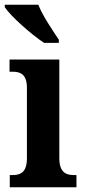

<svg xmlns="http://www.w3.org/2000/svg" viewBox="-27 -786 356 806"><path d="M158 -606H220V-619C195 -657 151 -721 134 -766H-7V-756C15 -721 103 -642 158 -606ZM14 0H294V-51H284C248 -51 222 -64 222 -123V-536H13V-485H26C61 -485 86 -472 86 -417V-122C86 -64 61 -51 24 -51H14Z"/></svg>

Font: Noto Serif Condensed
Style: Bold
Weight: 700
Width: 3
Designer: Monotype Design Team
Foundry: Monotype Imaging Inc.
Version: Version 2.015